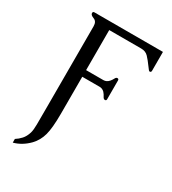

<svg xmlns="http://www.w3.org/2000/svg" viewBox="-209 -796 985 1100"><g transform="rotate(30 283.0 -246.0)"><path d="M121.6 -613.8Q121.6 -645.5 98.6 -654.1Q75.7 -662.6 75.7 -675.3Q75.7 -685.5 85.9 -685.5H539.1V-560.1Q539.1 -549.8 528.8 -549.8Q523.9 -549.8 510.7 -569.3Q486.3 -603 468.5 -621.6Q450.7 -640.1 421.4 -640.1H210V-375H324.7Q345.2 -375 360.8 -393.1Q369.6 -403.8 375 -414.6Q380.4 -425.3 388.2 -425.3Q397.9 -425.3 397.9 -415V-291Q397.9 -280.8 388.2 -280.8Q379.4 -280.8 373.3 -293.2Q367.2 -305.7 356.9 -317.4Q343.3 -331.1 324.7 -331.1H210V-87.9Q210 8.3 197 55.2Q184.1 102.1 152.3 135.3Q108.4 180.2 53.7 194.8V170.4Q72.8 158.7 89.4 140.4Q106 122.1 115.2 92.3Q121.1 72.3 121.3 36.1Q121.6 0 121.6 -85Z"/></g></svg>

Font: Caudex
Style: Regular
Weight: 400
Version: Version 1.04